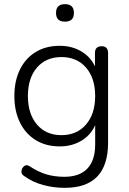

<svg xmlns="http://www.w3.org/2000/svg" viewBox="-20 -714 619 922"><path d="M275 -65Q349 -65 393 -116Q437 -167 437 -253Q437 -339 393 -389.5Q349 -440 275 -440Q201 -440 157.5 -389.5Q114 -339 114 -253Q114 -167 157.5 -116Q201 -65 275 -65ZM292 -610Q249 -610 249 -652Q249 -694 292 -694Q335 -694 335 -652Q335 -610 292 -610ZM291 188Q238 188 187.5 174.5Q137 161 97 132Q82 123 83 108.5Q84 94 95 84.5Q106 75 120 83Q164 112 203.5 123.5Q243 135 289 135Q362 135 399.5 95.5Q437 56 437 -20V-113Q416 -65 370.5 -38Q325 -11 267 -11Q200 -11 151 -41.5Q102 -72 75.5 -126.5Q49 -181 49 -253Q49 -325 75.5 -379.5Q102 -434 151 -464Q200 -494 267 -494Q325 -494 370 -467.5Q415 -441 436 -395V-459Q436 -492 468 -492Q499 -492 499 -459V-29Q499 188 291 188Z"/></svg>

Font: Chiron GoRound TC L
Style: Regular
Weight: 300
Designer: Ryoko NISHIZUKA 西塚涼子 (kana, bopomofo & ideographs); Paul D. Hunt (Latin, Greek & Cyrillic); Sandoll Communications 산돌커뮤니
Foundry: Adobe
Version: Version 1.000;hotconv 1.1.1;makeotfexe 2.6.0